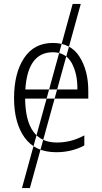

<svg xmlns="http://www.w3.org/2000/svg" viewBox="-20 -759 516 970"><path d="M388 -739 131 191H91L347 -739ZM247 -542Q152 -542 101.5 -465.5Q51 -389 51 -263Q51 -139 104 -64.5Q157 10 264 10Q342 10 406 -24V-75Q340 -39 267 -39Q109 -39 107 -261H426V-301Q426 -402 382 -472Q338 -542 247 -542ZM247 -495Q312 -495 342 -441Q372 -387 371 -307H108Q120 -495 247 -495Z"/></svg>

Font: Noto Sans UI SemiCondensed Light
Style: Regular
Weight: 300
Width: 4
Designer: Monotype Design Team
Foundry: Monotype Imaging Inc.
Version: Version 1.901